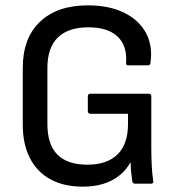

<svg xmlns="http://www.w3.org/2000/svg" viewBox="-20 -686 663 717"><path d="M289 11Q219 11 169 -16Q119 -43 92 -95Q65 -147 65 -221V-432Q65 -544 129.5 -605Q194 -666 308 -666Q386 -666 441.5 -639.5Q497 -613 524 -565Q551 -517 542 -452Q542 -442 533 -442H459Q449 -442 451 -453Q455 -516 418.5 -550Q382 -584 310 -584Q235 -584 196 -546Q157 -508 157 -432V-223Q157 -146 194.5 -108.5Q232 -71 306 -71Q380 -71 419 -109.5Q458 -148 458 -223V-261H318Q308 -261 308 -272V-326Q308 -336 318 -336H536Q545 -336 545 -326V-138Q545 -102 546.5 -70.5Q548 -39 552 -11Q554 -6 551.5 -3Q549 0 544 0H485Q481 0 478 -2Q475 -4 474 -9Q472 -22 470 -41Q468 -60 468 -79H467Q451 -51 425.5 -30.5Q400 -10 366 0.5Q332 11 289 11Z"/></svg>

Font: Sofia Sans Semi Condensed Medium
Style: Regular
Weight: 500
Designer: Botio Nikoltchev, Ani Petrova
Foundry: lettersoup
Version: Version 4.100